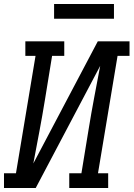

<svg xmlns="http://www.w3.org/2000/svg" viewBox="-30 -942 669 962"><path d="M-10 0V-74H50L148 -662H97V-735H292V-662H231L195 -441Q182 -361 167 -281.5Q152 -202 137 -123L460 -735H619V-662H559L461 -74H512V0H317V-74H378L414 -294Q427 -374 442 -453.5Q457 -533 472 -612L149 0ZM241 -848V-922H541V-848Z"/></svg>

Font: Iosevka Etoile Oblique
Style: Regular
Weight: 400
Italic angle: -9°
Designer: Belleve Invis
Foundry: Belleve Invis
Version: Version 15.5.2; ttfautohint (v1.8.4)